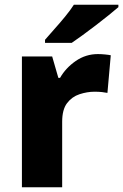

<svg xmlns="http://www.w3.org/2000/svg" viewBox="-20 -786 517 806"><path d="M391 -559Q404 -559 420 -557.5Q436 -556 445 -554L431 -396Q422 -398 408 -399.5Q394 -401 377 -401Q346 -401 314 -390.5Q282 -380 261.5 -353Q241 -326 241 -275V0H72V-549H199L225 -459H232Q256 -501 298 -530Q340 -559 391 -559ZM477 -756Q461 -742 436 -722Q411 -702 382.5 -680Q354 -658 327 -638.5Q300 -619 281 -606H169V-619Q185 -638 208 -663.5Q231 -689 253.5 -716.5Q276 -744 290 -766H477Z"/></svg>

Font: Noto Sans Cham ExtraBold
Style: Regular
Weight: 800
Version: Version 2.002